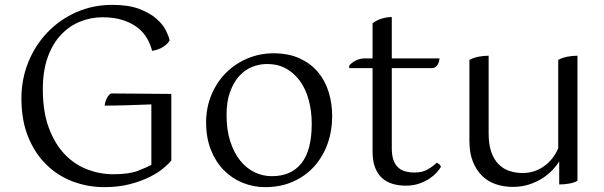

<svg xmlns="http://www.w3.org/2000/svg" viewBox="-20 -751 2484 789"><path d="M684 -91Q674 -79 652.5 -60.5Q631 -42 596.5 -24.5Q562 -7 515 5.5Q468 18 408 18Q342 18 281 -4.5Q220 -27 172.5 -72.5Q125 -118 96.5 -186.5Q68 -255 68 -347Q68 -426 96.5 -496Q125 -566 175.5 -618.5Q226 -671 294 -701Q362 -731 442 -731Q509 -731 553 -714Q597 -697 623.5 -673.5Q650 -650 662 -625.5Q674 -601 677 -585Q670 -571 650.5 -558.5Q631 -546 605 -542Q599 -567 585 -592Q571 -617 546.5 -636.5Q522 -656 486 -668Q450 -680 401 -680Q354 -680 310 -662.5Q266 -645 231.5 -609Q197 -573 176.5 -517Q156 -461 156 -384Q156 -292 180.5 -226Q205 -160 245.5 -117.5Q286 -75 338 -55Q390 -35 445 -35Q509 -35 545 -48.5Q581 -62 602 -74V-322Q554 -320 503 -318.5Q452 -317 410 -317Q412 -334 419.5 -348Q427 -362 436 -367L684 -365Z M911 -279Q911 -216 926.5 -169Q942 -122 967.5 -90.5Q993 -59 1026.5 -43Q1060 -27 1097 -27Q1177 -27 1219 -80.5Q1261 -134 1261 -242Q1261 -294 1249 -339Q1237 -384 1213.5 -417Q1190 -450 1156 -469Q1122 -488 1078 -488Q1046 -488 1016 -476Q986 -464 963 -438.5Q940 -413 925.5 -373.5Q911 -334 911 -279ZM827 -248Q827 -309 849 -361.5Q871 -414 908.5 -451.5Q946 -489 996.5 -510.5Q1047 -532 1104 -532Q1166 -532 1211.5 -511Q1257 -490 1286.5 -455Q1316 -420 1330.5 -373Q1345 -326 1345 -274Q1345 -213 1326 -160Q1307 -107 1271.5 -67.5Q1236 -28 1185 -5Q1134 18 1069 18Q1021 18 977 0Q933 -18 899.5 -52Q866 -86 846.5 -135.5Q827 -185 827 -248Z M1415 -481Q1423 -492 1440.5 -501.5Q1458 -511 1479 -511H1511V-655Q1527 -668 1548.5 -674.5Q1570 -681 1590 -681V-511H1786Q1785 -494 1776.5 -482.5Q1768 -471 1755 -471H1590V-143Q1590 -111 1597.5 -91.5Q1605 -72 1618 -61Q1631 -50 1648 -46Q1665 -42 1683 -42Q1716 -42 1738 -55Q1760 -68 1774 -82Q1788 -78 1792 -65Q1787 -57 1776 -44Q1765 -31 1747 -18.5Q1729 -6 1704 3Q1679 12 1648 12Q1620 12 1595 5Q1570 -2 1551.5 -18Q1533 -34 1522 -61Q1511 -88 1511 -128V-471H1415Z M2128 -40Q2176 -40 2215 -67.5Q2254 -95 2274 -142V-505Q2291 -514 2311.5 -518Q2332 -522 2353 -522V-8Q2339 0 2318.5 3.5Q2298 7 2278 7V-88Q2268 -71 2250.5 -52.5Q2233 -34 2209 -18.5Q2185 -3 2154.5 7Q2124 17 2087 17Q2050 17 2017.5 6Q1985 -5 1961 -28.5Q1937 -52 1923 -87.5Q1909 -123 1909 -172V-505Q1926 -514 1946.5 -518Q1967 -522 1988 -522V-202Q1988 -157 1999 -126Q2010 -95 2029 -76Q2048 -57 2073.5 -48.5Q2099 -40 2128 -40Z"/></svg>

Font: Gotu
Style: Regular
Weight: 400
Designer: Sarang Kulkarni & Kailash Malviya
Foundry: Ek Type
Version: Version 2.320;hotconv 1.0.109;makeotfexe 2.5.65596; ttfautoh